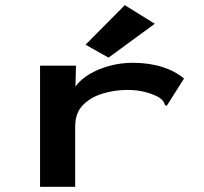

<svg xmlns="http://www.w3.org/2000/svg" viewBox="-20 -722 790 743"><path d="M135 -468H274L272 -387Q292 -415 327 -435.5Q362 -456 405 -467.5Q448 -479 493 -479Q557 -479 607.5 -463Q658 -447 692 -418L630 -320L625 -312L618 -316Q616 -324 611.5 -330.5Q607 -337 594 -346Q541 -374 473 -374Q424 -374 377.5 -360Q331 -346 301 -315.5Q271 -285 271 -233V1H135ZM400 -499 311 -549 463 -702 579 -630Z"/></svg>

Font: Inconsolata ExtraExpanded ExtraBold
Style: Regular
Weight: 800
Width: 8
Monospace: yes
Designer: Raph Levien, Cyreal, Brenton Simpson
Foundry: Raph Levien, Cyreal, Google
Version: Version 3.001; ttfautohint (v1.8.2.53-6de2)